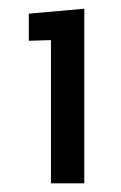

<svg xmlns="http://www.w3.org/2000/svg" viewBox="-20 -741 274 436"><path d="M171.4 -324.7H95.7V-649.9L45.4 -648.4V-710L171.4 -721.2Z"/></svg>

Font: Franco
Style: Regular
Weight: 400
Designer: Google
Version: Version 1.200311; 2013